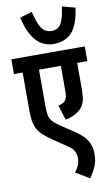

<svg xmlns="http://www.w3.org/2000/svg" viewBox="-114 -946 690 1192"><g transform="rotate(-10 231.5 -350.0)"><path d="M463 -529H399V-366Q399 -320 392.5 -293Q386 -266 368 -246Q337 -210 268 -194L238 -288Q252 -291 263 -296.5Q274 -302 281 -309Q296 -325 296 -365V-529H158V-300Q158 -266 162 -244Q166 -222 179 -205.5Q192 -189 220 -170L317 -105Q369 -70 388 -33.5Q407 3 407 45Q407 90 392 124Q377 158 354 191L268 139Q282 120 291.5 99.5Q301 79 301 53Q301 31 291.5 11Q282 -9 252 -29L164 -88Q131 -111 109.5 -130.5Q88 -150 77 -171Q64 -196 59.5 -223Q55 -250 55 -298V-529H0V-622H463ZM448 -869Q434 -762 391.5 -716Q349 -670 276 -670Q212 -670 167.5 -717.5Q123 -765 99 -867L176 -890Q193 -817 215.5 -784.5Q238 -752 278 -752Q320 -752 338.5 -786Q357 -820 366 -891Z"/></g></svg>

Font: Noto Sans Devanagari UI ExtraCondensed SemiBold
Style: Regular
Weight: 600
Width: 2
Designer: Jelle Bosma - Monotype Design Team
Foundry: Monotype Imaging Inc.
Version: Version 2.004; ttfautohint (v1.8.4.7-5d5b)